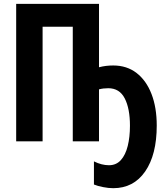

<svg xmlns="http://www.w3.org/2000/svg" viewBox="-20 -734 869 997"><path d="M494.1 -713.9V-384.8Q529.3 -394 567.9 -394Q638.7 -394 689.2 -355Q739.7 -315.9 766.8 -245.8Q793.9 -175.8 793.9 -82Q793.9 69.3 733.9 156.2Q673.8 243.2 567.9 243.2Q543.5 243.2 514.9 237.5Q486.3 231.9 467.8 224.1V104Q507.8 124 545.9 124Q583.5 124 607.7 97.2Q631.8 70.3 643.3 23.9Q654.8 -22.5 654.8 -81.1Q654.8 -170.4 627.7 -223.1Q600.6 -275.9 542 -275.9Q516.1 -275.9 494.1 -270V0H357.9V-595.2H201.2V0H64V-713.9Z"/></svg>

Font: Open Sans Condensed
Style: Bold
Weight: 700
Width: 3
Designer: Monotype Design Team
Foundry: Monotype Imaging Inc.
Version: Version 3.003; ttfautohint (v1.8.4)